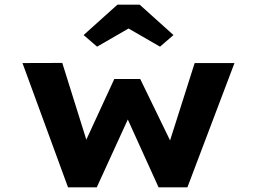

<svg xmlns="http://www.w3.org/2000/svg" viewBox="-20 -800 1080 820"><path d="M270.5 0 76 -530.7 246 -531.2 357.6 -175 336.4 -177 468.2 -462.7H578.8L717.9 -176.6L698.3 -175.1L811.4 -530.7H981.4L780.4 0H657.2L496.3 -354.7L557.4 -358.5L393.3 0ZM394.6 -600.7 337.1 -650.3 481.4 -780H576.6L720.9 -650.3L663.4 -600.7L514 -686.9H544Z"/></svg>

Font: Lexend Tera
Style: Regular
Weight: 400
Designer: Bonnie Shaver-Troup, Thomas Jockin
Foundry: Lexend
Version: Version 1.007